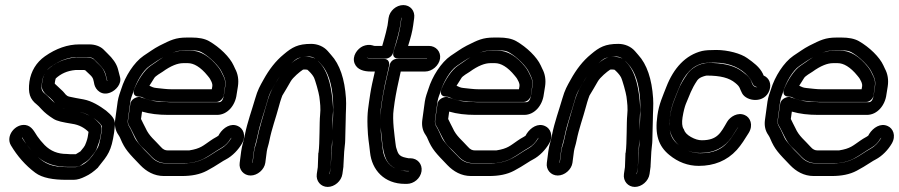

<svg xmlns="http://www.w3.org/2000/svg" viewBox="-20 -667 3545 757"><path d="M86 -96C91 -90 96 -84 104 -74C98 -81 92 -88 86 -96ZM197 -260C184 -271 169 -288 159 -296C141 -309 142 -320 146 -345C150 -373 162 -391 182 -405C218 -430 252 -442 286 -442H324C341 -442 348 -436 349 -435L367 -417C384 -401 393 -387 396 -376L403 -349C402 -348 403 -348 402 -348C402 -348 401 -350 401 -352C395 -378 390 -394 372 -411C363 -419 357 -426 354 -429C343 -441 327 -441 313 -441H284H281C236 -437 196 -420 165 -390C154 -379 149 -361 147 -346C145 -333 142 -322 150 -309C160 -292 173 -288 188 -271C192 -266 194 -263 197 -260ZM227 -240C230 -239 233 -239 236 -238C232 -239 229 -239 227 -240ZM333 -211C321 -217 308 -223 294 -226C305 -224 319 -219 333 -211ZM83 -100C78 -107 71 -116 67 -123C66 -124 67 -124 67 -125C68 -125 68 -124 70 -121C75 -113 79 -106 83 -100ZM129 -48C162 -20 200 -9 249 -9H277C295 -9 299 -16 308 -22C318 -28 326 -33 334 -42C348 -60 356 -67 361 -80C369 -101 375 -118 377 -134C380 -154 383 -168 375 -177C367 -186 358 -195 348 -202C353 -199 358 -195 363 -191C377 -179 381 -171 382 -169C381 -158 381 -152 380 -145C375 -113 370 -93 366 -86C361 -77 350 -58 332 -38C319 -24 294 -8 277 -8H249C181 -8 157 -23 129 -48ZM243 -60C208 -60 180 -71 156 -95C146 -105 133 -121 127 -130C116 -146 106 -170 81 -174C40 -180 1 -131 23 -94C48 -52 80 -15 119 14C147 35 191 42 242 42H270C285 42 300 37 316 29C334 21 350 9 366 -6C367 -7 367 -8 368 -9C406 -56 419 -71 430 -145C431 -154 432 -163 433 -174C435 -199 418 -214 398 -231C374 -249 342 -269 310 -275C286 -279 267 -283 253 -286C240 -289 237 -298 228 -307C215 -320 206 -327 196 -337C196 -338 196 -342 197 -346C198 -352 199 -356 200 -358C220 -376 244 -388 278 -391H306C311 -391 314 -391 316 -390C320 -386 327 -380 335 -372C349 -359 348 -352 352 -334C357 -313 381 -287 417 -303C436 -311 461 -336 453 -364L445 -395C439 -417 424 -437 404 -456L387 -473C374 -485 354 -492 332 -492H293C247 -492 201 -476 157 -445C123 -421 102 -386 96 -345C90 -300 98 -276 125 -255C128 -253 136 -245 145 -235C156 -223 171 -211 190 -199C205 -189 228 -185 264 -179C292 -175 313 -163 329 -147C329 -145 328 -139 327 -134C326 -125 323 -112 315 -94C314 -91 308 -83 297 -70C296 -69 284 -62 279 -59H257C252 -59 248 -60 243 -60Z M494 -258 485 -194C483 -177 489 -172 494 -163C507 -139 519 -108 537 -90C549 -78 562 -66 573 -54C589 -36 608 -24 633 -24H720H724C749 -27 768 -33 785 -42C814 -58 828 -70 856 -86C869 -94 880 -105 888 -119C890 -122 891 -123 892 -124V-123C892 -123 892 -122 891 -121C882 -106 869 -91 851 -81C806 -56 777 -23 704 -23H633C609 -23 590 -32 573 -52L572 -53C538 -86 517 -111 511 -124C505 -136 497 -156 490 -167C484 -176 483 -184 484 -194L494 -267C497 -285 503 -295 507 -309C517 -342 543 -389 570 -407C593 -422 603 -431 627 -443C656 -458 675 -465 682 -466C694 -468 704 -469 710 -469H729C752 -469 767 -466 775 -461C809 -442 845 -404 854 -384C862 -366 872 -355 868 -326L863 -294C861 -281 857 -264 843 -264H651C644 -264 638 -265 632 -265C598 -265 570 -270 546 -280C546 -280 532 -285 531 -285C513 -285 496 -273 494 -258ZM644 -214H836C877 -214 908 -252 913 -295L918 -326C922 -352 918 -376 907 -396C905 -400 903 -404 901 -409C886 -442 846 -481 804 -505C786 -515 763 -519 736 -519H717C672 -519 653 -509 609 -487C584 -474 571 -463 546 -447C508 -421 473 -365 458 -316C453 -301 447 -286 444 -267L434 -194C431 -172 435 -152 447 -135C448 -133 452 -128 455 -120C473 -77 488 -63 533 -16C557 9 588 27 626 27H697C735 27 768 21 796 6C815 -4 831 -14 845 -23C857 -31 866 -36 870 -38C897 -52 920 -77 934 -101C952 -132 939 -161 918 -170C890 -183 861 -164 845 -139C841 -133 845 -134 835 -128C824 -122 816 -117 809 -112C781 -93 771 -81 726 -74H641C632 -74 623 -77 613 -89C591 -114 568 -130 554 -162C548 -175 541 -186 536 -198L540 -227C571 -218 605 -214 644 -214ZM530 -286C534 -286 539 -285 546 -281C558 -275 571 -271 585 -270C608 -268 627 -265 651 -265H833C848 -265 860 -279 862 -290L867 -326C869 -339 868 -353 862 -364C854 -380 851 -389 840 -403C807 -444 771 -468 728 -468H709C672 -468 634 -451 595 -422C592 -420 585 -415 576 -409C548 -391 522 -347 510 -317C509 -314 497 -286 530 -286ZM569 -329C574 -338 582 -348 588 -359C592 -367 615 -380 621 -384C654 -408 681 -418 702 -418H721C743 -418 770 -404 799 -368C804 -362 807 -358 808 -356C811 -349 819 -340 817 -326L815 -315H658C635 -315 619 -318 597 -320C584 -321 578 -325 569 -329Z M975 -25 981 -71C984 -94 989 -100 996 -135C1005 -180 1024 -231 1035 -272C1040 -291 1046 -303 1048 -307C1059 -326 1071 -348 1083 -366C1058 -325 1046 -310 1031 -256C1017 -206 1003 -165 993 -114C989 -95 984 -87 982 -71L976 -25ZM1168 -441C1153 -437 1141 -428 1128 -417C1150 -437 1151 -437 1168 -441ZM1291 -153C1291 -186 1291 -208 1292 -214C1293 -224 1294 -234 1293 -244C1289 -313 1277 -382 1239 -421C1231 -429 1229 -435 1216 -439C1207 -442 1197 -443 1187 -443C1184 -443 1180 -442 1177 -442C1184 -443 1191 -444 1199 -444C1221 -444 1235 -426 1246 -414C1272 -386 1289 -339 1293 -271C1295 -233 1293 -195 1291 -153ZM1290 -118C1290 -101 1290 -91 1287 -68V-65L1284 -9L1280 19V20C1280 19 1279 19 1279 19L1284 -9V-12L1286 -67C1287 -83 1289 -99 1290 -118ZM1272 70C1299 70 1326 47 1330 19L1334 -10V-13L1337 -69C1338 -86 1341 -100 1341 -113C1341 -135 1343 -174 1343 -194C1343 -224 1346 -253 1344 -280C1339 -355 1320 -413 1285 -451C1281 -456 1276 -461 1272 -466C1256 -484 1232 -494 1207 -494C1155 -494 1132 -481 1099 -453C1067 -427 1041 -393 1019 -353C1005 -328 996 -313 986 -278C974 -236 955 -184 946 -138C938 -99 935 -98 931 -71L925 -25C921 2 941 25 968 25C995 25 1022 2 1026 -25L1032 -71C1034 -84 1039 -96 1042 -112C1052 -162 1067 -200 1080 -249C1086 -272 1092 -287 1093 -290C1105 -309 1113 -324 1126 -346C1135 -362 1163 -385 1174 -392C1174 -392 1175 -393 1179 -393C1184 -393 1187 -393 1192 -392C1200 -385 1211 -374 1217 -363C1223 -352 1237 -301 1239 -286C1242 -262 1245 -240 1242 -213C1239 -186 1241 -103 1236 -66C1236 -65 1235 -64 1235 -63L1233 -8L1229 19C1225 47 1245 70 1272 70Z M1562 -597H1563V-596L1559 -567C1555 -542 1547 -508 1532 -466C1530 -459 1524 -436 1552 -436H1664C1663 -436 1664 -435 1664 -435H1545C1532 -435 1520 -425 1517 -413C1503 -355 1492 -306 1486 -265L1482 -235C1480 -222 1479 -208 1479 -194C1479 -212 1480 -226 1481 -235L1485 -265C1488 -284 1492 -306 1497 -332L1514 -408C1516 -419 1513 -435 1493 -435H1450C1431 -435 1426 -440 1426 -440C1434 -437 1442 -436 1450 -436H1501C1513 -436 1526 -446 1529 -457C1546 -513 1555 -548 1558 -567L1562 -596ZM1592 7V8H1591H1584C1573 8 1559 5 1541 -2C1511 -14 1493 -44 1489 -78C1484 -125 1482 -124 1480 -176C1480 -168 1481 -161 1482 -153C1488 -102 1487 -83 1499 -48C1509 -16 1541 7 1584 7H1591ZM1570 -647C1542 -647 1516 -624 1512 -596L1508 -567C1506 -556 1500 -530 1487 -486H1457C1455 -486 1452 -487 1449 -488C1437 -492 1423 -490 1411 -485C1389 -475 1367 -446 1378 -417C1388 -392 1415 -385 1442 -385H1458L1447 -336C1441 -308 1438 -285 1435 -265L1431 -235C1429 -218 1428 -196 1429 -169C1431 -116 1434 -114 1439 -66C1446 2 1494 58 1577 58H1584C1612 58 1638 36 1642 8C1646 -20 1626 -43 1598 -43H1591C1591 -43 1587 -44 1581 -45C1550 -51 1549 -64 1542 -85C1542 -85 1540 -93 1539 -104C1536 -131 1526 -194 1532 -235L1536 -265C1541 -298 1549 -337 1560 -385H1656C1684 -385 1711 -409 1715 -436C1719 -463 1699 -486 1671 -486H1589C1599 -517 1606 -544 1609 -567L1613 -596C1617 -624 1598 -647 1570 -647Z M1705 -258 1696 -194C1694 -177 1700 -172 1705 -163C1718 -139 1730 -108 1748 -90C1760 -78 1773 -66 1784 -54C1800 -36 1819 -24 1844 -24H1931H1935C1960 -27 1979 -33 1996 -42C2025 -58 2039 -70 2067 -86C2080 -94 2091 -105 2099 -119C2101 -122 2102 -123 2103 -124V-123C2103 -123 2103 -122 2102 -121C2093 -106 2080 -91 2062 -81C2017 -56 1988 -23 1915 -23H1844C1820 -23 1801 -32 1784 -52L1783 -53C1749 -86 1728 -111 1722 -124C1716 -136 1708 -156 1701 -167C1695 -176 1694 -184 1695 -194L1705 -267C1708 -285 1714 -295 1718 -309C1728 -342 1754 -389 1781 -407C1804 -422 1814 -431 1838 -443C1867 -458 1886 -465 1893 -466C1905 -468 1915 -469 1921 -469H1940C1963 -469 1978 -466 1986 -461C2020 -442 2056 -404 2065 -384C2073 -366 2083 -355 2079 -326L2074 -294C2072 -281 2068 -264 2054 -264H1862C1855 -264 1849 -265 1843 -265C1809 -265 1781 -270 1757 -280C1757 -280 1743 -285 1742 -285C1724 -285 1707 -273 1705 -258ZM1855 -214H2047C2088 -214 2119 -252 2124 -295L2129 -326C2133 -352 2129 -376 2118 -396C2116 -400 2114 -404 2112 -409C2097 -442 2057 -481 2015 -505C1997 -515 1974 -519 1947 -519H1928C1883 -519 1864 -509 1820 -487C1795 -474 1782 -463 1757 -447C1719 -421 1684 -365 1669 -316C1664 -301 1658 -286 1655 -267L1645 -194C1642 -172 1646 -152 1658 -135C1659 -133 1663 -128 1666 -120C1684 -77 1699 -63 1744 -16C1768 9 1799 27 1837 27H1908C1946 27 1979 21 2007 6C2026 -4 2042 -14 2056 -23C2068 -31 2077 -36 2081 -38C2108 -52 2131 -77 2145 -101C2163 -132 2150 -161 2129 -170C2101 -183 2072 -164 2056 -139C2052 -133 2056 -134 2046 -128C2035 -122 2027 -117 2020 -112C1992 -93 1982 -81 1937 -74H1852C1843 -74 1834 -77 1824 -89C1802 -114 1779 -130 1765 -162C1759 -175 1752 -186 1747 -198L1751 -227C1782 -218 1816 -214 1855 -214ZM1741 -286C1745 -286 1750 -285 1757 -281C1769 -275 1782 -271 1796 -270C1819 -268 1838 -265 1862 -265H2044C2059 -265 2071 -279 2073 -290L2078 -326C2080 -339 2079 -353 2073 -364C2065 -380 2062 -389 2051 -403C2018 -444 1982 -468 1939 -468H1920C1883 -468 1845 -451 1806 -422C1803 -420 1796 -415 1787 -409C1759 -391 1733 -347 1721 -317C1720 -314 1708 -286 1741 -286ZM1780 -329C1785 -338 1793 -348 1799 -359C1803 -367 1826 -380 1832 -384C1865 -408 1892 -418 1913 -418H1932C1954 -418 1981 -404 2010 -368C2015 -362 2018 -358 2019 -356C2022 -349 2030 -340 2028 -326L2026 -315H1869C1846 -315 1830 -318 1808 -320C1795 -321 1789 -325 1780 -329Z M2186 -25 2192 -71C2195 -94 2200 -100 2207 -135C2216 -180 2235 -231 2246 -272C2251 -291 2257 -303 2259 -307C2270 -326 2282 -348 2294 -366C2269 -325 2257 -310 2242 -256C2228 -206 2214 -165 2204 -114C2200 -95 2195 -87 2193 -71L2187 -25ZM2379 -441C2364 -437 2352 -428 2339 -417C2361 -437 2362 -437 2379 -441ZM2502 -153C2502 -186 2502 -208 2503 -214C2504 -224 2505 -234 2504 -244C2500 -313 2488 -382 2450 -421C2442 -429 2440 -435 2427 -439C2418 -442 2408 -443 2398 -443C2395 -443 2391 -442 2388 -442C2395 -443 2402 -444 2410 -444C2432 -444 2446 -426 2457 -414C2483 -386 2500 -339 2504 -271C2506 -233 2504 -195 2502 -153ZM2501 -118C2501 -101 2501 -91 2498 -68V-65L2495 -9L2491 19V20C2491 19 2490 19 2490 19L2495 -9V-12L2497 -67C2498 -83 2500 -99 2501 -118ZM2483 70C2510 70 2537 47 2541 19L2545 -10V-13L2548 -69C2549 -86 2552 -100 2552 -113C2552 -135 2554 -174 2554 -194C2554 -224 2557 -253 2555 -280C2550 -355 2531 -413 2496 -451C2492 -456 2487 -461 2483 -466C2467 -484 2443 -494 2418 -494C2366 -494 2343 -481 2310 -453C2278 -427 2252 -393 2230 -353C2216 -328 2207 -313 2197 -278C2185 -236 2166 -184 2157 -138C2149 -99 2146 -98 2142 -71L2136 -25C2132 2 2152 25 2179 25C2206 25 2233 2 2237 -25L2243 -71C2245 -84 2250 -96 2253 -112C2263 -162 2278 -200 2291 -249C2297 -272 2303 -287 2304 -290C2316 -309 2324 -324 2337 -346C2346 -362 2374 -385 2385 -392C2385 -392 2386 -393 2390 -393C2395 -393 2398 -393 2403 -392C2411 -385 2422 -374 2428 -363C2434 -352 2448 -301 2450 -286C2453 -262 2456 -240 2453 -213C2450 -186 2452 -103 2447 -66C2447 -65 2446 -64 2446 -63L2444 -8L2440 19C2436 47 2456 70 2483 70Z M2891 -166C2891 -166 2890 -166 2890 -165L2863 -123C2860 -118 2854 -112 2849 -106C2825 -78 2792 -63 2742 -63C2711 -63 2683 -73 2655 -96C2634 -113 2624 -131 2621 -154C2631 -106 2678 -64 2740 -64C2799 -64 2837 -87 2864 -125C2870 -134 2891 -169 2891 -166ZM2898 -391C2866 -411 2825 -419 2773 -419C2740 -419 2705 -398 2689 -374C2674 -352 2662 -332 2655 -314C2641 -277 2628 -254 2621 -204C2619 -192 2619 -181 2619 -170C2618 -183 2620 -197 2622 -212C2628 -255 2642 -282 2654 -313C2679 -378 2712 -408 2753 -418C2758 -419 2774 -420 2797 -420C2861 -420 2903 -396 2929 -367C2942 -353 2942 -347 2949 -334C2953 -327 2959 -326 2966 -323C2948 -323 2946 -337 2942 -347C2935 -365 2916 -378 2898 -391ZM2879 -340C2900 -323 2895 -319 2906 -299C2924 -266 2996 -258 3014 -312C3022 -336 3013 -360 2991 -369C2990 -370 2989 -374 2988 -376C2975 -403 2950 -421 2926 -438C2901 -456 2850 -470 2804 -470C2779 -470 2762 -469 2748 -466C2683 -450 2636 -399 2607 -324C2594 -290 2578 -257 2572 -212C2561 -137 2576 -91 2619 -56C2653 -28 2692 -13 2735 -13C2795 -13 2846 -33 2885 -76C2903 -96 2917 -119 2932 -143C2951 -174 2938 -204 2917 -213C2889 -226 2859 -207 2847 -187C2822 -144 2809 -114 2747 -114C2734 -114 2720 -118 2704 -127C2688 -136 2680 -146 2677 -155C2677 -156 2676 -158 2675 -159C2669 -168 2668 -185 2671 -204C2675 -229 2680 -247 2684 -257C2700 -294 2705 -314 2729 -350C2733 -355 2737 -359 2746 -363C2758 -368 2766 -369 2766 -369C2821 -369 2855 -360 2879 -340Z M3056 -258 3047 -194C3045 -177 3051 -172 3056 -163C3069 -139 3081 -108 3099 -90C3111 -78 3124 -66 3135 -54C3151 -36 3170 -24 3195 -24H3282H3286C3311 -27 3330 -33 3347 -42C3376 -58 3390 -70 3418 -86C3431 -94 3442 -105 3450 -119C3452 -122 3453 -123 3454 -124V-123C3454 -123 3454 -122 3453 -121C3444 -106 3431 -91 3413 -81C3368 -56 3339 -23 3266 -23H3195C3171 -23 3152 -32 3135 -52L3134 -53C3100 -86 3079 -111 3073 -124C3067 -136 3059 -156 3052 -167C3046 -176 3045 -184 3046 -194L3056 -267C3059 -285 3065 -295 3069 -309C3079 -342 3105 -389 3132 -407C3155 -422 3165 -431 3189 -443C3218 -458 3237 -465 3244 -466C3256 -468 3266 -469 3272 -469H3291C3314 -469 3329 -466 3337 -461C3371 -442 3407 -404 3416 -384C3424 -366 3434 -355 3430 -326L3425 -294C3423 -281 3419 -264 3405 -264H3213C3206 -264 3200 -265 3194 -265C3160 -265 3132 -270 3108 -280C3108 -280 3094 -285 3093 -285C3075 -285 3058 -273 3056 -258ZM3206 -214H3398C3439 -214 3470 -252 3475 -295L3480 -326C3484 -352 3480 -376 3469 -396C3467 -400 3465 -404 3463 -409C3448 -442 3408 -481 3366 -505C3348 -515 3325 -519 3298 -519H3279C3234 -519 3215 -509 3171 -487C3146 -474 3133 -463 3108 -447C3070 -421 3035 -365 3020 -316C3015 -301 3009 -286 3006 -267L2996 -194C2993 -172 2997 -152 3009 -135C3010 -133 3014 -128 3017 -120C3035 -77 3050 -63 3095 -16C3119 9 3150 27 3188 27H3259C3297 27 3330 21 3358 6C3377 -4 3393 -14 3407 -23C3419 -31 3428 -36 3432 -38C3459 -52 3482 -77 3496 -101C3514 -132 3501 -161 3480 -170C3452 -183 3423 -164 3407 -139C3403 -133 3407 -134 3397 -128C3386 -122 3378 -117 3371 -112C3343 -93 3333 -81 3288 -74H3203C3194 -74 3185 -77 3175 -89C3153 -114 3130 -130 3116 -162C3110 -175 3103 -186 3098 -198L3102 -227C3133 -218 3167 -214 3206 -214ZM3092 -286C3096 -286 3101 -285 3108 -281C3120 -275 3133 -271 3147 -270C3170 -268 3189 -265 3213 -265H3395C3410 -265 3422 -279 3424 -290L3429 -326C3431 -339 3430 -353 3424 -364C3416 -380 3413 -389 3402 -403C3369 -444 3333 -468 3290 -468H3271C3234 -468 3196 -451 3157 -422C3154 -420 3147 -415 3138 -409C3110 -391 3084 -347 3072 -317C3071 -314 3059 -286 3092 -286ZM3131 -329C3136 -338 3144 -348 3150 -359C3154 -367 3177 -380 3183 -384C3216 -408 3243 -418 3264 -418H3283C3305 -418 3332 -404 3361 -368C3366 -362 3369 -358 3370 -356C3373 -349 3381 -340 3379 -326L3377 -315H3220C3197 -315 3181 -318 3159 -320C3146 -321 3140 -325 3131 -329Z"/></svg>

Font: AppleStorm
Style: CBoIta
Weight: 400
Foundry: Cannot Into Space Fonts
Version: Version 1.01